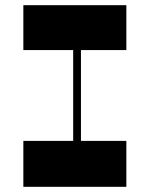

<svg xmlns="http://www.w3.org/2000/svg" viewBox="-20 -720 577 740"><path d="M467 -527V-700H70V-527H262V-177H70V0H467V-177H292V-527Z"/></svg>

Font: Space Cowgirl Black
Style: Regular
Weight: 900
Designer: Valery Marier
Foundry: Valery Marier
Version: Version 1.000;hotconv 1.0.109;makeotfexe 2.5.65596